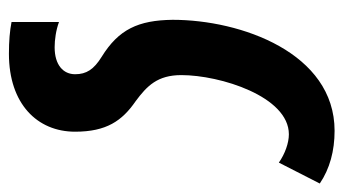

<svg xmlns="http://www.w3.org/2000/svg" viewBox="-194 -402 788 441"><g transform="rotate(90 200.5 -181.0)"><path d="M103 193C218 193 282 128 282 41C282 -31 257 -67 212 -98C177 -124 152 -148 152 -203C152 -292 201 -450 288 -450C308 -450 333 -441 353 -427L401 -521C367 -544 326 -555 280 -555C101 -555 25 -340 25 -183C26 -104 47 -59 110 -20C139 -2 150 15 150 41C150 68 129 88 88 88C71 88 49 85 30 78V187C50 191 74 193 103 193Z"/></g></svg>

Font: Noto Sans ExtraCondensed
Style: Bold Italic
Weight: 700
Width: 2
Italic angle: -12°
Designer: Monotype Design Team
Foundry: Monotype Imaging Inc.
Version: Version 2.013